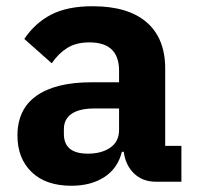

<svg xmlns="http://www.w3.org/2000/svg" viewBox="-20 -583 633 616"><path d="M36 -148Q36 -233 97.5 -276Q159 -319 273 -319H362V-356Q362 -447 267 -447Q224 -447 195.5 -429Q167 -411 146 -380L58 -458Q92 -509 144 -536Q196 -563 277 -563Q391 -563 450.5 -511.5Q510 -460 510 -363V-115H562V0H480Q438 0 410.5 -26Q383 -52 377 -96H371Q358 -43 315 -15Q272 13 209 13Q127 13 81.5 -31Q36 -75 36 -148ZM362 -166V-235H283Q235 -235 210 -218Q185 -201 185 -169V-153Q185 -90 262 -90Q306 -90 334 -109.5Q362 -129 362 -166Z"/></svg>

Font: IBM Plex Sans JP
Style: Bold
Weight: 700
Designer: Mike Abbink; Paul van der Laan; Pieter van Rosmalen; Wujin Sim; Yejin Wi; Jinhee Kim; Boomi Park; Yona Kim; Kichan Ma
Foundry: Sandoll Inc.
Version: Version 1.001